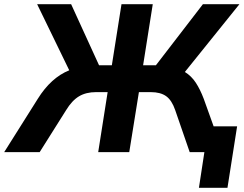

<svg xmlns="http://www.w3.org/2000/svg" viewBox="-60 -725 1161 915"><path d="M-40 0 120 -254Q183 -355 270 -390L117 -705H279L412 -414H473L519 -705H668L622 -414H683L907 -705H1081L821 -382Q852 -363 873 -331Q894 -299 911 -254L958 -123H1070L1024 170H888L914 0H844L775 -200Q759 -247 732 -266.5Q705 -286 658 -286H602L556 0H408L453 -286H398Q350 -286 316.5 -266Q283 -246 255 -200L129 0Z"/></svg>

Font: Nunito Sans ExtraBold
Style: Italic
Weight: 800
Italic angle: -9°
Designer: Vernon Adams
Foundry: Vernon Adams
Version: Version 3.006; ttfautohint (v1.8.3)